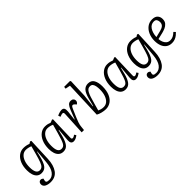

<svg xmlns="http://www.w3.org/2000/svg" viewBox="146 -1920 3303 3303"><g transform="rotate(-45 1797.0 -268.5)"><path d="M409 -307 403 -308 378 -206Q352 -99 313 -44.5Q274 10 201 10Q148 10 115 -19Q82 -48 67 -96.5Q52 -145 52 -204Q52 -300 82 -371Q112 -442 164 -480.5Q216 -519 282 -519Q346 -519 406 -495L442 -518L465 -509L447 -89Q441 58 380 144Q319 230 201 230Q137 230 94.5 206.5Q52 183 52 137Q52 109 67 92.5Q82 76 105 76Q120 76 132.5 82.5Q145 89 154 99L146 124Q137 153 149.5 169Q162 185 211 185Q280 185 327.5 123.5Q375 62 387 -70ZM211 -47Q246 -47 269.5 -68.5Q293 -90 313 -143Q333 -196 359 -291L400 -442Q381 -452 348 -459.5Q315 -467 288 -467Q239 -467 201.5 -434.5Q164 -402 143 -344Q122 -286 122 -209Q122 -47 211 -47Z M978 -82Q977 -57 982 -47.5Q987 -38 1003 -38Q1016 -38 1030 -45Q1044 -52 1060 -64L1082 -31Q1063 -15 1035 -0.5Q1007 14 978 14Q907 14 915 -79L935 -307L928 -308L899 -189Q873 -89 834 -37.5Q795 14 728 14Q675 14 641.5 -14.5Q608 -43 592.5 -91.5Q577 -140 577 -201Q577 -298 607.5 -369.5Q638 -441 689.5 -480Q741 -519 804 -519Q839 -519 868.5 -512Q898 -505 923 -495L974 -516L991 -509ZM736 -43Q761 -43 779.5 -53Q798 -63 813.5 -89Q829 -115 845 -163Q861 -211 883 -288L925 -441Q906 -451 873.5 -459Q841 -467 811 -467Q764 -467 727 -434.5Q690 -402 668.5 -343.5Q647 -285 647 -206Q647 -121 669.5 -82Q692 -43 736 -43Z M1203 -424Q1204 -442 1199 -453.5Q1194 -465 1176 -465Q1166 -465 1150.5 -460.5Q1135 -456 1113 -447L1098 -488Q1109 -494 1127.5 -501.5Q1146 -509 1167.5 -514Q1189 -519 1206 -519Q1246 -519 1259.5 -493.5Q1273 -468 1268 -417L1248 -243H1254L1317 -405Q1341 -465 1365.5 -492Q1390 -519 1429 -519Q1462 -519 1480.5 -501.5Q1499 -484 1499 -458Q1499 -439 1488.5 -423Q1478 -407 1461 -398L1438 -424Q1420 -443 1404 -443Q1391 -443 1380.5 -430.5Q1370 -418 1351 -373Q1315 -291 1294.5 -241.5Q1274 -192 1264 -163Q1254 -134 1250 -113.5Q1246 -93 1244 -70L1237 0H1181Z M1760 14Q1716 14 1664.5 1Q1613 -12 1580 -32L1606 -710L1517 -727L1521 -767H1658L1674 -756L1661 -417L1634 -182L1641 -180L1678 -325Q1705 -429 1745.5 -474Q1786 -519 1850 -519Q1928 -519 1961 -460Q1994 -401 1994 -307Q1994 -199 1962 -127.5Q1930 -56 1877 -21Q1824 14 1760 14ZM1841 -461Q1814 -461 1794.5 -448.5Q1775 -436 1757.5 -405.5Q1740 -375 1722 -321Q1704 -267 1682 -184L1649 -65Q1666 -57 1694 -48Q1722 -39 1759 -39Q1809 -39 1846 -71Q1883 -103 1904 -162Q1925 -221 1925 -301Q1925 -343 1918.5 -379.5Q1912 -416 1894 -438.5Q1876 -461 1841 -461Z M2492 -82Q2491 -57 2496 -47.5Q2501 -38 2517 -38Q2530 -38 2544 -45Q2558 -52 2574 -64L2596 -31Q2577 -15 2549 -0.5Q2521 14 2492 14Q2421 14 2429 -79L2449 -307L2442 -308L2413 -189Q2387 -89 2348 -37.5Q2309 14 2242 14Q2189 14 2155.5 -14.5Q2122 -43 2106.5 -91.5Q2091 -140 2091 -201Q2091 -298 2121.5 -369.5Q2152 -441 2203.5 -480Q2255 -519 2318 -519Q2353 -519 2382.5 -512Q2412 -505 2437 -495L2488 -516L2505 -509ZM2250 -43Q2275 -43 2293.5 -53Q2312 -63 2327.5 -89Q2343 -115 2359 -163Q2375 -211 2397 -288L2439 -441Q2420 -451 2387.5 -459Q2355 -467 2325 -467Q2278 -467 2241 -434.5Q2204 -402 2182.5 -343.5Q2161 -285 2161 -206Q2161 -121 2183.5 -82Q2206 -43 2250 -43Z M3012 -307 3006 -308 2981 -206Q2955 -99 2916 -44.5Q2877 10 2804 10Q2751 10 2718 -19Q2685 -48 2670 -96.5Q2655 -145 2655 -204Q2655 -300 2685 -371Q2715 -442 2767 -480.5Q2819 -519 2885 -519Q2949 -519 3009 -495L3045 -518L3068 -509L3050 -89Q3044 58 2983 144Q2922 230 2804 230Q2740 230 2697.5 206.5Q2655 183 2655 137Q2655 109 2670 92.5Q2685 76 2708 76Q2723 76 2735.5 82.5Q2748 89 2757 99L2749 124Q2740 153 2752.5 169Q2765 185 2814 185Q2883 185 2930.5 123.5Q2978 62 2990 -70ZM2814 -47Q2849 -47 2872.5 -68.5Q2896 -90 2916 -143Q2936 -196 2962 -291L3003 -442Q2984 -452 2951 -459.5Q2918 -467 2891 -467Q2842 -467 2804.5 -434.5Q2767 -402 2746 -344Q2725 -286 2725 -209Q2725 -47 2814 -47Z M3410 -519Q3480 -519 3513 -483.5Q3546 -448 3546 -394Q3546 -339 3518.5 -306.5Q3491 -274 3451.5 -257Q3412 -240 3373 -230L3250 -201Q3252 -163 3266 -126Q3280 -89 3308.5 -65Q3337 -41 3382 -41Q3417 -41 3448 -55.5Q3479 -70 3518 -107L3548 -75Q3531 -56 3506 -35.5Q3481 -15 3446.5 -0.5Q3412 14 3369 14Q3305 14 3262.5 -18Q3220 -50 3199.5 -104Q3179 -158 3179 -225Q3179 -308 3208 -374.5Q3237 -441 3289 -480Q3341 -519 3410 -519ZM3477 -390Q3477 -421 3462 -446.5Q3447 -472 3406 -472Q3337 -472 3295.5 -410.5Q3254 -349 3249 -250L3370 -280Q3421 -292 3449 -317.5Q3477 -343 3477 -390Z"/></g></svg>

Font: Literata 12pt Light
Style: Italic
Weight: 300
Italic angle: -2°
Designer: Latin by Veronika Burian and Jose Scaglione. Greek by Irene Vlachou. Cyrillic by Vera Evstafieva
Foundry: TypeTogether
Version: Version 3.002